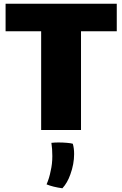

<svg xmlns="http://www.w3.org/2000/svg" viewBox="-20 -663 657 1031"><path d="M415 35H201V-495H10V-643H607V-495H415ZM294 102Q317 102 340 104Q363 106 371 109Q378 133 378 164Q378 218 358 273Q342 319 315 348Q264 341 230 327Q245 293 252 255Q261 218 261 175Q261 136 256 104Q275 102 294 102Z"/></svg>

Font: Lalezar
Style: Regular
Weight: 400
Designer: Borna Izadpanah
Foundry: Borna Izadpanah
Version: Version 1.003;November 28, 2018;FontCreator 11.5.0.2421 64-b